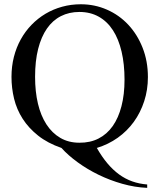

<svg xmlns="http://www.w3.org/2000/svg" viewBox="-20 -698 763 914"><path d="M684.1 -331.1Q684.1 -270.5 666.5 -216.3Q648.9 -162.1 617.2 -118.2Q585.4 -74.2 540.5 -42.2Q495.6 -10.3 440.9 6.3Q465.3 48.8 491.7 80.1Q518.1 111.3 547.4 132.6Q576.7 153.8 609.6 165.5Q642.6 177.2 680.7 180.2V196.3Q621.6 193.8 562.3 177Q502.9 160.2 449.2 134Q395.5 107.9 349.9 74.7Q304.2 41.5 272.5 6.3Q206.5 -16.6 161.4 -52.5Q116.2 -88.4 87.9 -132.6Q59.6 -176.8 47.1 -227.8Q34.7 -278.8 34.7 -332Q34.7 -381.8 46.1 -427Q57.6 -472.2 78.9 -510.5Q100.1 -548.8 130.1 -579.8Q160.2 -610.8 196.8 -632.6Q233.4 -654.3 275.9 -666Q318.4 -677.7 364.7 -677.7Q430.7 -677.7 489 -652.1Q547.4 -626.5 590.6 -580.3Q633.8 -534.2 658.9 -470.5Q684.1 -406.7 684.1 -331.1ZM572.8 -318.8Q572.8 -392.6 558.8 -452.1Q544.9 -511.7 517.8 -553.7Q490.7 -595.7 450.4 -618.4Q410.2 -641.1 357.9 -641.1Q309.1 -641.1 269.8 -621.1Q230.5 -601.1 203.4 -562Q176.3 -522.9 161.6 -465.3Q147 -407.7 147 -332Q147 -262.2 160.6 -204.6Q174.3 -147 201.2 -105.7Q228 -64.5 267.3 -41.5Q306.6 -18.6 357.9 -18.6Q409.2 -18.1 449.2 -38.6Q489.3 -59.1 516.6 -97.9Q543.9 -136.7 558.3 -192.6Q572.8 -248.5 572.8 -318.8Z"/></svg>

Font: Goda
Style: Regular
Weight: 400
Version: 1.0.5